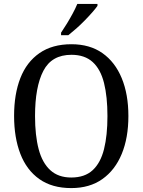

<svg xmlns="http://www.w3.org/2000/svg" viewBox="-20 -951 729 981"><path d="M344 10Q246 10 181 -36Q116 -82 84 -165Q52 -248 52 -359Q52 -470 84 -552Q116 -634 181.5 -679.5Q247 -725 345 -725Q439 -725 503.5 -679.5Q568 -634 602 -551.5Q636 -469 636 -358Q636 -247 602 -164.5Q568 -82 503 -36Q438 10 344 10ZM344 -44Q413 -44 453.5 -81.5Q494 -119 511.5 -189Q529 -259 529 -358Q529 -457 511.5 -527Q494 -597 453.5 -634Q413 -671 345 -671Q244 -671 201.5 -589Q159 -507 159 -358Q159 -259 177.5 -189Q196 -119 237 -81.5Q278 -44 344 -44ZM292 -784Q307 -806 322.5 -831.5Q338 -857 352 -883Q366 -909 375 -931H478V-921Q469 -908 452 -888.5Q435 -869 413.5 -847Q392 -825 370 -805.5Q348 -786 329 -771H292Z"/></svg>

Font: Noto Serif Thai SemiCondensed
Style: Regular
Weight: 400
Width: 4
Designer: Monotype Design Team
Foundry: Monotype Imaging Inc.
Version: Version 2.002